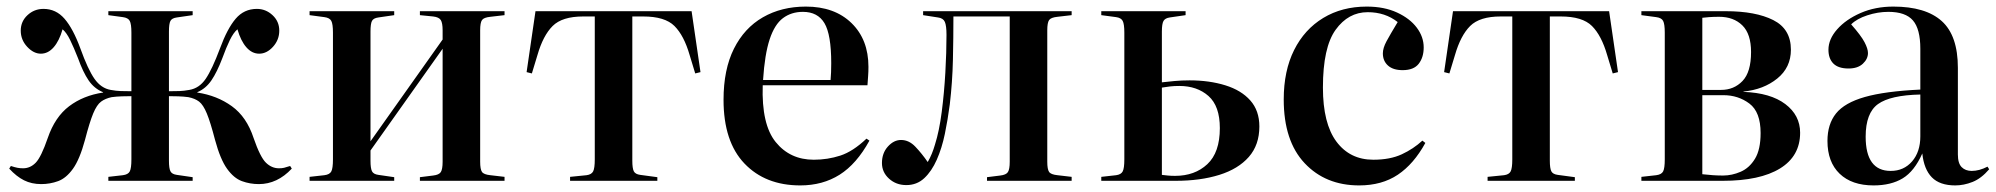

<svg xmlns="http://www.w3.org/2000/svg" viewBox="-20 -549 6060 583"><path d="M105 10Q76 10 53 -1.5Q30 -13 8 -37L13 -45Q25 -41 33 -39.5Q41 -38 50 -38Q72 -38 88.5 -55Q105 -72 125 -130Q147 -194 190 -226.5Q233 -259 293 -268V-269Q266 -280 249 -305Q232 -330 217 -372Q204 -405 193 -427.5Q182 -450 170 -460Q160 -425 143 -405.5Q126 -386 104 -386Q82 -386 62.5 -407Q43 -428 43 -456Q43 -484 63.5 -503Q84 -522 112 -522Q150 -522 176 -492Q202 -462 224 -402Q247 -338 267 -309.5Q287 -281 316 -276Q332 -273 346.5 -272.5Q361 -272 379 -272V-450Q379 -476 374 -485.5Q369 -495 353 -497L309 -503V-515H565V-503L517 -496Q502 -494 497.5 -485.5Q493 -477 493 -453V-272Q511 -272 525 -272.5Q539 -273 555 -276Q585 -281 604.5 -309.5Q624 -338 648 -402Q670 -462 695.5 -492Q721 -522 760 -522Q787 -522 807.5 -503Q828 -484 828 -456Q828 -428 809 -407Q790 -386 767 -386Q745 -386 728 -405.5Q711 -425 701 -460Q689 -450 678 -427.5Q667 -405 655 -372Q639 -330 622 -305Q605 -280 579 -269V-268Q639 -259 684 -226.5Q729 -194 750 -130Q770 -72 787.5 -55Q805 -38 827 -38Q836 -38 842.5 -39.5Q849 -41 861 -45L866 -37Q822 10 766 10Q739 10 714.5 1Q690 -8 669.5 -36.5Q649 -65 633 -124Q619 -178 608 -204.5Q597 -231 584.5 -240.5Q572 -250 552 -254Q537 -256 521.5 -256.5Q506 -257 493 -257V-61Q493 -38 497.5 -29Q502 -20 517 -18L565 -11V0H309V-12L353 -17Q369 -19 374 -28.5Q379 -38 379 -65V-257Q366 -257 350 -256.5Q334 -256 319 -254Q300 -250 287 -240.5Q274 -231 263 -204.5Q252 -178 238 -124Q222 -65 201.5 -36.5Q181 -8 156.5 1Q132 10 105 10Z M920 0V-12L965 -17Q981 -19 986 -28.5Q991 -38 991 -65V-450Q991 -476 986 -485.5Q981 -495 965 -497L920 -503V-515H1177V-503L1129 -496Q1114 -494 1109.5 -485.5Q1105 -477 1105 -453V-120L1324 -429V-457Q1324 -479 1318.5 -488Q1313 -497 1295 -499L1255 -503V-515H1512V-503L1469 -498Q1449 -496 1443.5 -488Q1438 -480 1438 -457V-58Q1438 -35 1443.5 -27Q1449 -19 1469 -17L1512 -12V0H1255V-11L1295 -16Q1313 -18 1318.5 -26.5Q1324 -35 1324 -58V-401L1105 -92V-61Q1105 -38 1109.5 -29Q1114 -20 1129 -18L1177 -11V0Z M1711 0V-12L1761 -17Q1776 -19 1781 -28.5Q1786 -38 1786 -65V-499H1751Q1687 -499 1658 -470Q1629 -441 1612 -382L1595 -326L1579 -330L1606 -515H2080L2107 -330L2091 -326L2074 -382Q2057 -441 2028 -470Q1999 -499 1933 -499H1900V-61Q1900 -38 1904.5 -29Q1909 -20 1924 -18L1976 -11V0Z M2410 14Q2304 14 2240.5 -52.5Q2177 -119 2177 -246Q2177 -338 2208.5 -401Q2240 -464 2296.5 -496.5Q2353 -529 2427 -529Q2514 -529 2565.5 -479Q2617 -429 2617 -346Q2617 -331 2616 -318Q2615 -305 2614 -290H2296Q2292 -171 2335.5 -117.5Q2379 -64 2451 -64Q2493 -64 2531.5 -76.5Q2570 -89 2611 -128L2620 -122Q2581 -51 2529.5 -18.5Q2478 14 2410 14ZM2297 -306H2502Q2503 -317 2503.5 -329.5Q2504 -342 2504 -357Q2504 -444 2483.5 -478.5Q2463 -513 2418 -513Q2383 -513 2357.5 -494Q2332 -475 2317 -429.5Q2302 -384 2297 -306Z M2732 13Q2701 13 2679.5 -6.5Q2658 -26 2658 -54Q2658 -84 2676 -104Q2694 -124 2716 -124Q2740 -124 2759.5 -103.5Q2779 -83 2797 -57Q2804 -69 2809.5 -82.5Q2815 -96 2819 -110Q2832 -151 2839.5 -209Q2847 -267 2850.5 -328.5Q2854 -390 2854 -443Q2854 -471 2849 -482.5Q2844 -494 2828 -496L2783 -503V-515H3234V-503L3191 -498Q3171 -496 3165.5 -488Q3160 -480 3160 -457V-58Q3160 -35 3165.5 -27Q3171 -19 3191 -17L3234 -12V0H2977V-11L3017 -16Q3035 -18 3040.5 -26.5Q3046 -35 3046 -58V-499H2875Q2875 -435 2873.5 -367.5Q2872 -300 2864 -232Q2858 -186 2849 -142.5Q2840 -99 2824.5 -64Q2809 -29 2786.5 -8Q2764 13 2732 13Z M3324 0V-12L3369 -17Q3384 -19 3389 -28.5Q3394 -38 3394 -65V-450Q3394 -476 3389 -485.5Q3384 -495 3369 -497L3324 -503V-515H3580V-503L3532 -496Q3518 -494 3513 -485.5Q3508 -477 3508 -453V-299Q3525 -301 3546.5 -303Q3568 -305 3592 -305Q3652 -305 3700.5 -290Q3749 -275 3776.5 -244Q3804 -213 3804 -165Q3804 -109 3772 -72.5Q3740 -36 3682.5 -18Q3625 0 3550 0ZM3548 -15Q3608 -15 3646 -50.5Q3684 -86 3684 -160Q3684 -227 3649.5 -257.5Q3615 -288 3561 -288Q3545 -288 3532.5 -286.5Q3520 -285 3508 -283V-18Q3516 -17 3526 -16Q3536 -15 3548 -15Z M4107 14Q4005 14 3941.5 -53.5Q3878 -121 3878 -247Q3878 -334 3909.5 -397Q3941 -460 3998 -494.5Q4055 -529 4130 -529Q4183 -529 4222 -511Q4261 -493 4282 -465Q4303 -437 4303 -405Q4303 -375 4288 -355.5Q4273 -336 4239 -336Q4210 -336 4194.5 -350Q4179 -364 4179 -387Q4179 -403 4190 -423.5Q4201 -444 4224 -482Q4186 -512 4133 -512Q4074 -512 4035.5 -458.5Q3997 -405 3997 -283Q3997 -174 4038 -119Q4079 -64 4150 -64Q4201 -64 4236.5 -80.5Q4272 -97 4299 -122L4308 -115Q4273 -51 4224.5 -18.5Q4176 14 4107 14Z M4497 0V-12L4547 -17Q4562 -19 4567 -28.5Q4572 -38 4572 -65V-499H4537Q4473 -499 4444 -470Q4415 -441 4398 -382L4381 -326L4365 -330L4392 -515H4866L4893 -330L4877 -326L4860 -382Q4843 -441 4814 -470Q4785 -499 4719 -499H4686V-61Q4686 -38 4690.5 -29Q4695 -20 4710 -18L4762 -11V0Z M4964 0V-12L5009 -17Q5025 -19 5030 -28.5Q5035 -38 5035 -65V-450Q5035 -476 5030 -485.5Q5025 -495 5009 -497L4964 -503V-515H5220Q5311 -515 5364.5 -488Q5418 -461 5418 -398Q5418 -344 5376.5 -310.5Q5335 -277 5274 -271V-270Q5356 -267 5401 -233Q5446 -199 5446 -146Q5446 -75 5385 -37.5Q5324 0 5211 0ZM5149 -276H5206Q5245 -276 5271 -303Q5297 -330 5297 -391Q5297 -446 5270.5 -472Q5244 -498 5200 -498Q5183 -498 5169.5 -497Q5156 -496 5149 -495ZM5212 -16Q5239 -16 5265.5 -27.5Q5292 -39 5309 -67Q5326 -95 5326 -145Q5326 -209 5292 -234.5Q5258 -260 5213 -260H5149V-20Q5166 -18 5181.5 -17Q5197 -16 5212 -16Z M5669 14Q5603 14 5566 -21.5Q5529 -57 5529 -121Q5529 -172 5555 -204.5Q5581 -237 5642.5 -254.5Q5704 -272 5811 -277V-401Q5811 -461 5788.5 -487Q5766 -513 5714 -513Q5682 -513 5650 -502.5Q5618 -492 5601 -475Q5631 -441 5641.5 -421Q5652 -401 5652 -388Q5652 -370 5636.5 -355.5Q5621 -341 5593 -341Q5562 -341 5547 -356Q5532 -371 5532 -398Q5532 -430 5558.5 -460Q5585 -490 5629.5 -509.5Q5674 -529 5729 -529Q5827 -529 5876 -485Q5925 -441 5925 -343V-80Q5925 -53 5936.5 -41.5Q5948 -30 5967 -30Q5990 -30 6015 -43L6020 -35Q5996 -7 5969.5 3.5Q5943 14 5917 14Q5870 14 5846 -10.5Q5822 -35 5817 -83Q5793 -29 5757.5 -7.5Q5722 14 5669 14ZM5721 -30Q5761 -30 5786 -59Q5811 -88 5811 -135V-262Q5720 -260 5682.5 -233Q5645 -206 5645 -134Q5645 -30 5721 -30Z"/></svg>

Font: Literata 72pt Medium
Style: Regular
Weight: 500
Designer: Latin by Veronika Burian and Jose Scaglione. Greek by Irene Vlachou. Cyrillic by Vera Evstafieva.
Foundry: TypeTogether
Version: Version 3.002